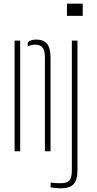

<svg xmlns="http://www.w3.org/2000/svg" viewBox="-20 -820 528 1041"><path d="M59 0V-600H89.5V0ZM223.5 0V-509Q223 -546.5 210.8 -562.2Q198.5 -578 170 -578Q159 -578 149 -575.2Q139 -572.5 130.5 -567.5V-591.5Q139.5 -598.5 150.8 -602Q162 -605.5 175.5 -605.5Q216 -605.5 234.8 -583Q253.5 -560.5 254 -508V0ZM343 -734V-800H428.5V-734ZM309 201Q297.5 201 281.2 199.5Q265 198 254.5 196V169.5Q265 171.5 278.2 172.5Q291.5 173.5 307 173.5Q342.5 173.5 356 159Q369.5 144.5 369.5 105V-600H400V104Q400 155.5 379.2 178.2Q358.5 201 309 201Z"/></svg>

Font: Big Shoulders Stencil Display ExtraLight
Style: Regular
Weight: 250
Designer: Patric King
Foundry: XO Type Co
Version: Version 2.001